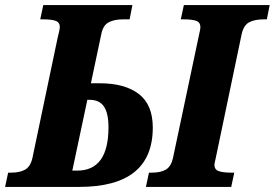

<svg xmlns="http://www.w3.org/2000/svg" viewBox="-42 -734 1079 754"><path d="M-10 -56H2Q35 -56 56 -67.5Q77 -79 85 -112L184 -584Q193 -620 193 -627Q193 -646 177 -652Q161 -658 128 -658H116L128 -714H478L467 -658H441Q407 -658 385 -646.5Q363 -635 356 -601L315 -407H350Q448 -407 503 -365Q558 -323 558 -233Q558 0 269 0H-22ZM543 -56H555Q588 -56 608.5 -67.5Q629 -79 637 -112L740 -599Q745 -619 745 -627Q745 -646 729 -652Q713 -658 680 -658H668L680 -714H1017L1006 -658H994Q958 -658 936.5 -646.5Q915 -635 907 -600L806 -117Q805 -111 802.5 -101Q800 -91 800 -87Q800 -68 817 -62Q834 -56 867 -56H878L866 0H531ZM261 -64Q384 -64 384 -234Q384 -290 366 -316Q348 -342 310 -342H301L242 -64Z"/></svg>

Font: Noto Serif NarrowExtraBold
Style: Italic
Weight: 800
Width: 4
Italic angle: -12°
Designer: Monotype Design Team
Foundry: Monotype Imaging Inc.
Version: Version 1.001